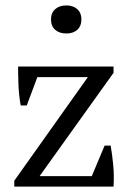

<svg xmlns="http://www.w3.org/2000/svg" viewBox="-20 -695 484 715"><path d="M392.1 -152.8Q398.4 -116.2 401.9 -77.9Q405.3 -39.6 402.8 0H33.2V-22L307.1 -407.7H119.1L79.6 -302.2H57.1Q50.3 -340.3 48.8 -377.7Q47.4 -415 47.4 -447.3H402.8V-423.8L127.4 -39.1H321.8L369.6 -152.8ZM169.9 -622.6Q169.9 -647 185.5 -660.9Q201.2 -674.8 227.1 -674.8Q252.4 -674.8 267.8 -660.9Q283.2 -647 283.2 -622.6Q283.2 -597.7 267.8 -584Q252.4 -570.3 227.1 -570.3Q201.2 -570.3 185.5 -584Q169.9 -597.7 169.9 -622.6Z"/></svg>

Font: PT Astra Serif
Style: Regular
Weight: 400
Designer: A.Korolkova, I. Chaeva
Foundry: ParaType Ltd
Version: Version 1.002